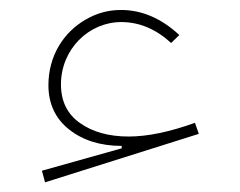

<svg xmlns="http://www.w3.org/2000/svg" viewBox="-20 -364 487 389"><path d="M78.1 -191.4C78.1 -153.8 92.3 -123.5 120.1 -101.6C147.9 -79.6 183.6 -68.4 226.6 -68.4V-63.5L64.9 -18.1L71.3 5.4L382.8 -92.8L375 -115.2C323.7 -96.7 278.8 -87.4 240.7 -87.4C200.2 -87.4 167.5 -96.7 142.1 -114.7C116.2 -132.8 103.5 -159.2 103.5 -192.9C103.5 -264.6 160.2 -319.3 225.6 -319.3C262.2 -319.3 295.9 -305.2 326.7 -276.9L343.3 -293C307.1 -326.7 267.6 -343.8 225.1 -343.8C199.7 -343.8 175.8 -337.4 153.3 -324.2C108.4 -298.3 78.1 -250.5 78.1 -191.4Z"/></svg>

Font: Estedad Thin
Style: Regular
Weight: 100
Designer: Amin Abedi
Version: Version 7.3